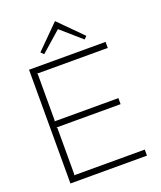

<svg xmlns="http://www.w3.org/2000/svg" viewBox="-185 -1170 1075 1285"><g transform="rotate(-20 352.5 -528.0)"><path d="M528 -892 509 -873 365 -999 362 -997 221 -873 201 -893 364 -1056 366 -1055ZM635 0H90V-810H635V-767H130L135 -762V-432L130 -427H587V-384H130L135 -379V-48L130 -43H635Z"/></g></svg>

Font: TypoPRO Sinkin Sans
Style: 200 X Light
Weight: 200
Designer: Keith Bates
Foundry: K-Type
Version: Sinkin Sans (version 1.0)  by Keith Bates   •   © 2014   www